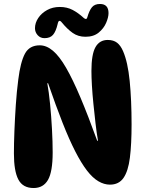

<svg xmlns="http://www.w3.org/2000/svg" viewBox="-20 -939 732 966"><path d="M180 -711Q214 -711 246.5 -683.5Q279 -656 312.5 -598Q346 -540 384.5 -449Q423 -358 469 -231H473Q466 -271 460.5 -319Q455 -367 450 -416Q445 -465 442.5 -508Q440 -551 440 -582Q440 -666 460.5 -702Q481 -738 522 -738Q551 -738 569 -724Q587 -710 599 -682Q623 -627 632.5 -531.5Q642 -436 642 -313Q642 -213 633.5 -145.5Q625 -78 601.5 -44Q578 -10 533 -10Q504 -10 475 -27Q446 -44 417.5 -81Q389 -118 358.5 -177.5Q328 -237 294.5 -322Q261 -407 222 -520H218Q226 -476 232 -415Q238 -354 241.5 -289.5Q245 -225 245 -172Q245 -75 221.5 -34Q198 7 149 7Q95 7 72.5 -35.5Q50 -78 50 -167Q50 -216 52.5 -279.5Q55 -343 59.5 -410.5Q64 -478 72 -539Q83 -627 105.5 -669Q128 -711 180 -711ZM281 -904Q317 -904 345.5 -889Q374 -874 401 -849Q408 -843 412.5 -843.5Q417 -844 419 -851Q429 -886 442.5 -902.5Q456 -919 483 -919Q526 -919 526 -873Q526 -852 514 -824Q502 -796 476.5 -775Q451 -754 410 -754Q373 -754 345.5 -773.5Q318 -793 291 -826Q284 -835 278.5 -834Q273 -833 270 -818Q261 -780 246.5 -763.5Q232 -747 204 -747Q183 -747 169.5 -762Q156 -777 156 -797Q156 -824 172.5 -848.5Q189 -873 217 -888.5Q245 -904 281 -904Z"/></svg>

Font: DynaPuff Medium
Style: Regular
Weight: 500
Version: Version 2.000